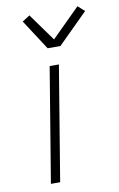

<svg xmlns="http://www.w3.org/2000/svg" viewBox="-87 -810 531 859"><g transform="rotate(-10 179.0 -381.0)"><path d="M73 0 159 -520H201L115 0ZM164 -600 75 -737 109 -759 199 -634 328 -762 358 -735 222 -600Z"/></g></svg>

Font: Iosevka Aile XLt Obl
Style: Regular
Weight: 200
Italic angle: -9°
Designer: Belleve Invis
Foundry: Belleve Invis
Version: Version 31.1.0; ttfautohint (v1.8.4)